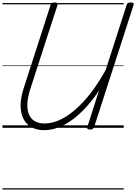

<svg xmlns="http://www.w3.org/2000/svg" viewBox="-20 -1035 1103 1555"><path d="M337 19Q274 19 231.5 -6.5Q189 -32 167.5 -77.5Q146 -123 147 -185.5Q148 -248 172 -321L390 -996Q393 -1006 400 -1010.5Q407 -1015 423 -1015Q437 -1015 443.5 -1010.5Q450 -1006 446 -995L226 -316Q205 -252 202 -200Q199 -148 213.5 -111Q228 -74 260 -54.5Q292 -35 340 -35Q393 -35 447 -56.5Q501 -78 553.5 -118Q606 -158 656 -212Q706 -266 751 -331Q796 -396 836 -468L1006 -996Q1009 -1006 1016.5 -1010.5Q1024 -1015 1039 -1015Q1053 -1015 1059 -1010Q1065 -1005 1062 -995L742 -5Q739 4 731.5 9Q724 14 709 14Q695 14 689 8.5Q683 3 687 -6L782 -302Q736 -232 683.5 -173.5Q631 -115 574 -71.5Q517 -28 457.5 -4.5Q398 19 337 19ZM0 490H982V500H0ZM0 -20H982V0H0ZM0 -505H982V-500H0ZM0 -1010H982V-1000H0Z"/></svg>

Font: Playwrite AU VIC Guides
Style: Regular
Weight: 400
Designer: Veronika Burian, José Scaglione
Foundry: TypeTogether
Version: Version 1.003